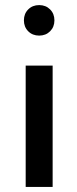

<svg xmlns="http://www.w3.org/2000/svg" viewBox="-20 -727 302 755"><path d="M187 -469V8H81V-469ZM194 -647Q194 -621 177 -604Q160 -587 134 -587Q108 -587 91 -604Q74 -621 74 -647Q74 -673 91 -690Q108 -707 134 -707Q160 -707 177 -690Q194 -673 194 -647Z"/></svg>

Font: SUITE
Style: Bold
Weight: 700
Designer: Sun
Foundry: Sun
Version: Version 2.040